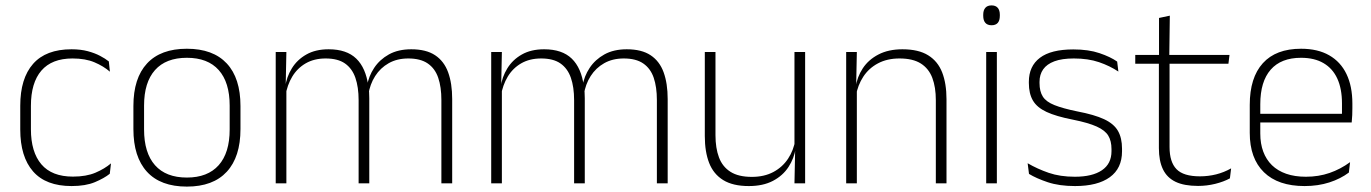

<svg xmlns="http://www.w3.org/2000/svg" viewBox="-20 -679 5076 711"><path d="M245 10Q150 10 102.5 -44.2Q55 -98.5 55 -199.5V-287.5Q55 -388.5 102.5 -442.5Q150 -496.5 245 -496.5Q278.5 -496.5 304.8 -489.5Q331 -482.5 350.5 -472.2Q370 -462 383 -451.5L387 -413.5Q363.5 -434 330 -448.2Q296.5 -462.5 248.5 -462.5Q172 -462.5 133.2 -417.5Q94.5 -372.5 94.5 -287V-200.5Q94.5 -116 133.2 -70.5Q172 -25 250 -25Q299.5 -25 333.5 -39.5Q367.5 -54 391 -74L386.5 -35.5Q366 -19 331.5 -4.5Q297 10 245 10Z M672 12Q574.5 12 524.2 -43Q474 -98 474 -201V-286.5Q474 -389.5 524.5 -444Q575 -498.5 672 -498.5Q769 -498.5 819.8 -444Q870.5 -389.5 870.5 -286.5V-201Q870.5 -98 819.8 -43Q769 12 672 12ZM672 -21.5Q749 -21.5 789.8 -67.2Q830.5 -113 830.5 -199.5V-288Q830.5 -374 790 -419.5Q749.5 -465 672 -465Q594.5 -465 554 -419.5Q513.5 -374 513.5 -288V-199.5Q513.5 -113 554 -67.2Q594.5 -21.5 672 -21.5Z M1654.5 0H1614.5V-308.5Q1614.5 -356.5 1602.8 -391Q1591 -425.5 1564 -444Q1537 -462.5 1492 -462.5Q1450.5 -462.5 1419.5 -445Q1388.5 -427.5 1369.2 -397.2Q1350 -367 1344 -328.5L1332.5 -361.5H1339.5Q1345 -396.5 1365.5 -427.5Q1386 -458.5 1420.2 -477.5Q1454.5 -496.5 1503 -496.5Q1558 -496.5 1591.2 -474.5Q1624.5 -452.5 1639.5 -411.2Q1654.5 -370 1654.5 -312ZM1040.5 0H1001V-486.5H1040.5L1038 -362L1040.5 -360.5ZM1347.5 0H1308V-308Q1308 -356.5 1296 -391Q1284 -425.5 1257.5 -444Q1231 -462.5 1186 -462.5Q1143.5 -462.5 1112.2 -444.5Q1081 -426.5 1062.2 -395.2Q1043.5 -364 1037 -324L1025 -356H1036Q1041 -394 1060.8 -426Q1080.5 -458 1114.5 -477.2Q1148.5 -496.5 1197 -496.5Q1263.5 -496.5 1299.2 -462Q1335 -427.5 1344 -359.5Q1346 -348.5 1346.8 -337.5Q1347.5 -326.5 1347.5 -315Z M2452.5 0H2412.5V-308.5Q2412.5 -356.5 2400.8 -391Q2389 -425.5 2362 -444Q2335 -462.5 2290 -462.5Q2248.5 -462.5 2217.5 -445Q2186.5 -427.5 2167.2 -397.2Q2148 -367 2142 -328.5L2130.5 -361.5H2137.5Q2143 -396.5 2163.5 -427.5Q2184 -458.5 2218.2 -477.5Q2252.5 -496.5 2301 -496.5Q2356 -496.5 2389.2 -474.5Q2422.5 -452.5 2437.5 -411.2Q2452.5 -370 2452.5 -312ZM1838.5 0H1799V-486.5H1838.5L1836 -362L1838.5 -360.5ZM2145.5 0H2106V-308Q2106 -356.5 2094 -391Q2082 -425.5 2055.5 -444Q2029 -462.5 1984 -462.5Q1941.5 -462.5 1910.2 -444.5Q1879 -426.5 1860.2 -395.2Q1841.5 -364 1835 -324L1823 -356H1834Q1839 -394 1858.8 -426Q1878.5 -458 1912.5 -477.2Q1946.5 -496.5 1995 -496.5Q2061.5 -496.5 2097.2 -462Q2133 -427.5 2142 -359.5Q2144 -348.5 2144.8 -337.5Q2145.5 -326.5 2145.5 -315Z M2590 -486.5H2629.5V-178.5Q2629.5 -130.5 2642.5 -96Q2655.5 -61.5 2685 -42.8Q2714.5 -24 2764 -24Q2810 -24 2843.8 -42Q2877.5 -60 2898.2 -91.2Q2919 -122.5 2925.5 -162.5L2936.5 -130.5H2926.5Q2921 -93 2900 -60.8Q2879 -28.5 2842.2 -9.2Q2805.5 10 2753 10Q2694 10 2658 -12.2Q2622 -34.5 2606 -75.8Q2590 -117 2590 -175ZM2922 -486.5H2961.5V0H2922L2924.5 -123.5L2922 -125.5Z M3485 0H3445.5V-308Q3445.5 -356 3432.5 -390.5Q3419.5 -425 3390 -443.8Q3360.5 -462.5 3311 -462.5Q3265.5 -462.5 3231.5 -444.5Q3197.5 -426.5 3177 -395.2Q3156.5 -364 3149.5 -324L3138.5 -356H3148.5Q3154 -394 3175 -426Q3196 -458 3233 -477.2Q3270 -496.5 3322 -496.5Q3381.5 -496.5 3417.2 -474.2Q3453 -452 3469 -410.8Q3485 -369.5 3485 -311.5ZM3153 0H3113.5V-486.5H3153L3150.5 -362.5L3153 -361Z M3671.5 0H3632V-486.5H3671.5ZM3652 -585.5Q3636.5 -585.5 3628.8 -594.5Q3621 -603.5 3621 -620.5V-624.5Q3621 -641 3628.8 -650Q3636.5 -659 3652 -659Q3667 -659 3674.8 -650Q3682.5 -641 3682.5 -624.5V-620.5Q3682.5 -603 3674.8 -594.2Q3667 -585.5 3652 -585.5Z M3961 10Q3902.5 10 3860 -4.2Q3817.5 -18.5 3790.5 -35L3785.5 -74.5Q3821.5 -53.5 3863.5 -39Q3905.5 -24.5 3960.5 -24.5Q4025 -24.5 4060.5 -48.5Q4096 -72.5 4096 -119V-127Q4096 -157 4084 -176.8Q4072 -196.5 4041 -210.5Q4010 -224.5 3952.5 -236Q3891 -248 3855.5 -264.5Q3820 -281 3805 -306.8Q3790 -332.5 3790 -371.5V-376Q3790 -434 3831 -465Q3872 -496 3954.5 -496Q4011 -496 4051.5 -482.2Q4092 -468.5 4117 -451L4121.5 -414Q4090 -435 4049.8 -448.8Q4009.5 -462.5 3956.5 -462.5Q3912.5 -462.5 3884.5 -452Q3856.5 -441.5 3843 -422.2Q3829.5 -403 3829.5 -376V-371.5Q3829.5 -340.5 3841.8 -321.2Q3854 -302 3884.8 -289.8Q3915.5 -277.5 3969 -266.5Q4032.5 -254.5 4068.8 -237.5Q4105 -220.5 4120 -194.2Q4135 -168 4135 -128.5V-118.5Q4135 -55.5 4089.8 -22.8Q4044.5 10 3961 10Z M4416.5 9.5Q4365 9.5 4333.2 -5.8Q4301.5 -21 4286.5 -52.2Q4271.5 -83.5 4271.5 -130.5V-459H4311V-134.5Q4311 -79 4336.8 -52.5Q4362.5 -26 4423.5 -26Q4454 -26 4483.2 -33.2Q4512.5 -40.5 4539 -55.5L4534.5 -18.5Q4511.5 -6 4480.2 1.8Q4449 9.5 4416.5 9.5ZM4529 -443H4184V-475.5H4533ZM4310 -469.5H4272V-612.5L4312 -621Z M4811 10Q4713 10 4660.5 -41.2Q4608 -92.5 4608 -187V-290.5Q4608 -391.5 4656.5 -445Q4705 -498.5 4798 -498.5Q4860 -498.5 4902.2 -474.2Q4944.5 -450 4966.2 -404.8Q4988 -359.5 4988 -295.5V-278Q4988 -265.5 4987.5 -252.8Q4987 -240 4985.5 -225.5H4949Q4949.5 -245.5 4949.5 -263.2Q4949.5 -281 4949.5 -296Q4949.5 -350.5 4932.2 -388Q4915 -425.5 4881.2 -445.2Q4847.5 -465 4798 -465Q4724 -465 4685.5 -421Q4647 -377 4647 -293V-245V-239V-184.5Q4647 -147 4658 -117.5Q4669 -88 4690.2 -67.2Q4711.5 -46.5 4743 -35.5Q4774.5 -24.5 4816 -24.5Q4863 -24.5 4903.5 -38.5Q4944 -52.5 4979.5 -78.5L4975 -40Q4944.5 -17 4902.8 -3.5Q4861 10 4811 10ZM4975.5 -225.5H4628V-257.5H4975.5Z"/></svg>

Font: Anek Malayalam ExtraLight
Style: Regular
Weight: 250
Version: Version 1.003